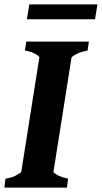

<svg xmlns="http://www.w3.org/2000/svg" viewBox="-25 -857 465 877"><path d="M98 -769H409L420 -837H109ZM-5 0H281L286 -41C254 -48 232 -57 219 -71L302 -596C325 -613 342 -620 375 -626L381 -667H95L89 -626C117 -622 144 -610 155 -596L72 -71C51 -55 33 -46 0 -41Z"/></svg>

Font: Caladea
Style: Bold Italic
Weight: 700
Italic angle: -9°
Designer: Carolina Giovagnoli and Andres Torresi
Foundry: Carolina Giovagnoli & Andres Torresi
Version: Version 1.001;hotconv 1.0.109;makeotfexe 2.5.65596